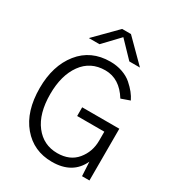

<svg xmlns="http://www.w3.org/2000/svg" viewBox="-228 -1113 1165 1268"><g transform="rotate(30 354.5 -479.0)"><path d="M50.8 -365.2Q50.8 -535.2 136.2 -642.1Q221.7 -749 369.1 -749Q418.9 -749 461.9 -733.9Q504.9 -718.8 533.7 -693.4Q562.5 -668 581.5 -644Q600.6 -620.1 613.3 -593.8L546.9 -570.3Q477.5 -682.6 369.1 -682.6Q256.8 -682.6 193.8 -595.2Q130.9 -507.8 130.9 -365.2Q130.9 -216.8 195.3 -133.3Q259.8 -49.8 365.2 -49.8Q460.9 -49.8 512.7 -112.3Q564.5 -174.8 564.5 -259.8V-328.1H357.4V-394.5H640.6V0H584L578.1 -107.4Q520.5 17.6 363.3 17.6Q223.6 17.6 137.2 -85Q50.8 -187.5 50.8 -365.2ZM167 -812.5 327.1 -974.6H394.5L556.6 -812.5H475.6L361.3 -931.6L248 -812.5Z"/></g></svg>

Font: Gothic A1
Style: Regular
Weight: 400
Designer: HanYang I&C Co.,Ltd.
Foundry: HanYang I&C Co.,Ltd.
Version: Version 2.50